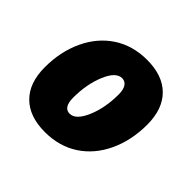

<svg xmlns="http://www.w3.org/2000/svg" viewBox="-142 -722 891 891"><g transform="rotate(45 303.5 -276.5)"><path d="M253.9 9.8Q151.9 9.8 96.4 -45.4Q41 -100.6 41 -203.1Q41 -305.7 79.8 -388.4Q118.7 -471.2 189 -517.1Q259.3 -563 353 -563Q455.1 -563 510.5 -507.8Q565.9 -452.6 565.9 -350.1Q565.9 -247.6 527.1 -164.8Q488.3 -82 418 -36.1Q347.7 9.8 253.9 9.8ZM331.1 -420.9Q291 -420.9 262.5 -352.8Q233.9 -284.7 233.9 -196.8Q233.9 -131.8 274.9 -131.8Q314.5 -131.8 343.8 -199.7Q373 -267.6 373 -356Q373 -388.2 361.8 -404.5Q350.6 -420.9 331.1 -420.9Z"/></g></svg>

Font: Open Sans Extrabold
Style: Italic
Weight: 800
Italic angle: -12°
Foundry: Ascender Corporation
Version: Version 1.10